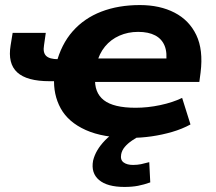

<svg xmlns="http://www.w3.org/2000/svg" viewBox="-20 -534 852 759"><path d="M497 11Q388 11 319 -20Q250 -51 220 -105.5Q190 -160 194 -229L206 -213H176Q86 -213 48 -248Q10 -283 22 -355L30 -404H161L154 -355Q149 -326 162.5 -313Q176 -300 210 -300H233L202 -281Q222 -359 267.5 -410.5Q313 -462 380.5 -488Q448 -514 533 -514Q612 -514 670 -484Q728 -454 756 -395.5Q784 -337 773 -248L768 -210H337L356 -228Q352 -168 390.5 -138Q429 -108 516 -108Q564 -108 613.5 -118.5Q663 -129 700 -147L733 -42Q700 -24 660.5 -12.5Q621 -1 579.5 5Q538 11 497 11ZM526 -408Q486 -408 452 -393Q418 -378 395 -350Q372 -322 362 -282L352 -303H655L636 -282Q642 -325 631 -352.5Q620 -380 593.5 -394Q567 -408 526 -408ZM472 205Q404 205 371.5 177.5Q339 150 348 101Q358 59 395.5 20.5Q433 -18 496 -45L538 0Q519 10 502 21.5Q485 33 473.5 46.5Q462 60 459 76Q455 98 468.5 108Q482 118 506 118Q523 118 537.5 115Q552 112 570 107L574 187Q549 196 525.5 200.5Q502 205 472 205Z"/></svg>

Font: Nunito Sans 7pt SemiExpanded ExtraBold
Style: Italic
Weight: 800
Width: 6
Italic angle: -9°
Designer: Vernon Adams
Foundry: Vernon Adams
Version: Version 3.101;gftools[0.9.27]